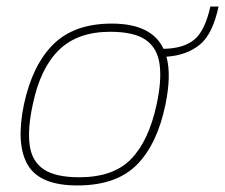

<svg xmlns="http://www.w3.org/2000/svg" viewBox="-20 -556 687 586"><path d="M216 10Q101 10 64.5 -53Q28 -116 53 -237Q79 -358 143 -421Q207 -484 321 -484Q443 -484 479 -407Q541 -408 573.5 -435.5Q606 -463 622 -536H647Q629 -451 589 -419Q549 -387 488 -383Q496 -354 495 -317.5Q494 -281 485 -237Q460 -116 397.5 -53Q335 10 216 10ZM222 -15Q326 -15 380 -70.5Q434 -126 458 -237Q474 -311 467 -360.5Q460 -410 424.5 -434.5Q389 -459 316 -459Q217 -459 160 -403.5Q103 -348 80 -237Q64 -163 70.5 -113.5Q77 -64 113 -39.5Q149 -15 222 -15Z"/></svg>

Font: Kanit Thin
Style: Italic
Weight: 250
Italic angle: -12°
Designer: Katatrad Team
Foundry: CadsonDemak
Version: Version 2.000; ttfautohint (v1.8.3)